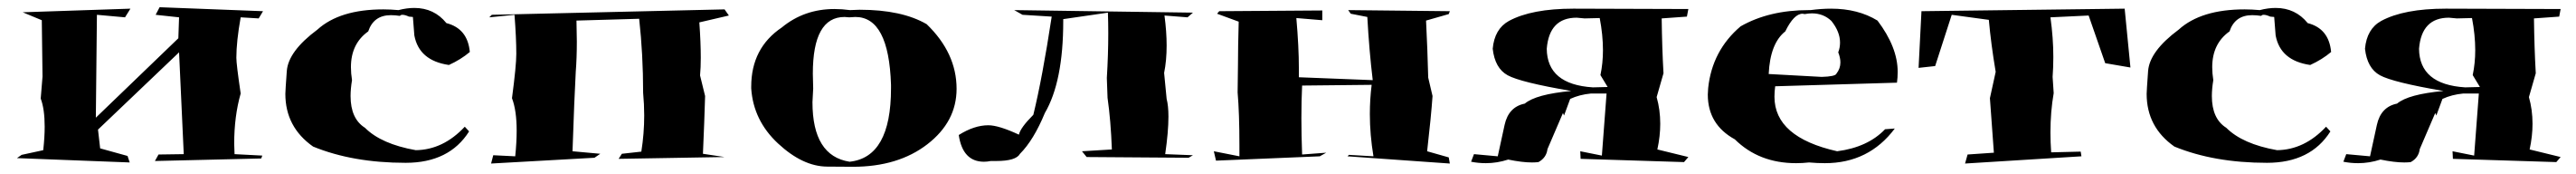

<svg xmlns="http://www.w3.org/2000/svg" viewBox="-20 -520 7150 482"><path d="M340 -70 27 -82 40 -91 100 -104Q104 -140 104 -169Q104 -218 93 -247L98 -308L96 -464L43 -486L342 -496L327 -472L249 -479L246 -194L475 -414L477 -472L412 -479L423 -500L710 -489L698 -469L648 -472Q636 -405 636 -360Q636 -342 648 -261Q630 -198 630 -122L631 -93L708 -89L705 -81L410 -74L420 -92L490 -93L477 -375L252 -161L258 -109L334 -88Z M1106 -69Q959 -69 849 -114Q772 -168 772 -260Q772 -268 776 -323Q780 -378 861 -438Q923 -494 1044 -494Q1064 -494 1086 -492Q1109 -498 1130 -498Q1185 -498 1219 -456Q1278 -441 1284 -376Q1259 -355 1226 -340Q1143 -352 1130 -422L1126 -473L1115 -474Q1104 -479 1097 -479Q1092 -479 1090 -476Q1077 -478 1065 -478Q1017 -478 1002 -433Q954 -399 954 -334Q954 -317 957 -298Q953 -274 953 -254Q953 -191 993 -166Q1038 -121 1134 -104Q1210 -105 1270 -169L1282 -156Q1227 -69 1106 -69Z M1343 -67 1349 -90 1410 -87Q1414 -126 1414 -158Q1414 -214 1401 -248Q1413 -338 1413 -371Q1413 -414 1408 -479L1338 -472L1345 -479L1991 -494L2003 -477L1921 -458Q1925 -402 1925 -360Q1925 -333 1923 -311L1937 -254Q1935 -184 1931 -94L1991 -85L1697 -80L1706 -94L1760 -100Q1768 -150 1768 -200Q1768 -231 1765 -263Q1765 -369 1754 -468L1580 -463L1581 -405Q1581 -359 1578 -321Q1574 -249 1569 -101L1646 -94L1630 -83Z M2347 -58Q2343 -58 2275.5 -58.5Q2208 -59 2139.5 -122.5Q2071 -186 2065 -275V-280Q2065 -387 2150 -444Q2212 -495 2296 -495Q2317 -495 2339 -492L2366 -493Q2483 -493 2552 -453Q2635 -373 2635 -274Q2635 -183 2554 -120.5Q2473 -58 2347 -58ZM2338 -72Q2453 -84 2453 -275V-285Q2447 -473 2354 -473L2337 -472L2324 -473Q2236 -473 2236 -316L2237 -275L2235 -237Q2235 -88 2338 -72Z M2711 -72Q2652 -72 2641 -146Q2684 -173 2723 -173Q2752 -173 2808 -147Q2812 -166 2848 -202Q2873 -304 2899 -474L2818 -479L2795 -492L3291 -485L3276 -472L3212 -477Q3218 -432 3218 -394Q3218 -352 3211 -318L3218 -246Q3223 -227 3223 -197Q3223 -155 3214 -93L3291 -90L3279 -83L2996 -85L2983 -101L3066 -106Q3063 -186 3054 -249L3052 -304Q3056 -369 3056 -428Q3056 -457 3055 -485L2931 -467V-461Q2931 -294 2880 -207Q2849 -132 2811 -94Q2800 -74 2745 -74H2730Q2720 -72 2711 -72Z M4004 -67 3720 -87 3724 -91 3792 -87Q3782 -147 3782 -204Q3782 -245 3787 -285L3594 -283Q3592 -241 3592 -193Q3592 -146 3594 -92L3661 -97L3643 -87L3355 -75L3349 -101L3420 -87V-117Q3420 -206 3415 -264L3416 -341Q3416 -389 3418 -460L3358 -482L3364 -489L3650 -491V-464L3578 -470Q3585 -390 3585 -331V-306L3790 -298Q3780 -381 3775 -473L3729 -482L3722 -492L4004 -489L4001 -481L3938 -463Q3942 -383 3944 -305L3956 -254Q3952 -197 3941 -101L4001 -84Z M4104 -68Q4083 -68 4063 -72L4071 -93L4137 -87L4156 -174Q4167 -224 4212 -233Q4243 -259 4341 -268Q4200 -292 4164.5 -311.5Q4129 -331 4123 -385Q4128 -440 4168 -462Q4231 -496 4347 -496L4666 -495L4662 -474L4592 -469Q4593 -387 4597 -317L4578 -251Q4588 -216 4588 -177Q4588 -143 4580 -106L4666 -85L4654 -71L4367 -80L4366 -101L4426 -89L4439 -261H4396Q4364 -258 4338 -246L4321 -200L4318 -207L4275 -107Q4272 -83 4250 -71Q4242 -70 4232 -70Q4205 -70 4166 -78Q4135 -68 4104 -68ZM4401 -278 4442 -279 4422 -312Q4429 -345 4429 -381Q4429 -423 4420 -470L4378 -469L4356 -471Q4280 -471 4273 -385Q4274 -286 4401 -278Z M5045 -68Q5024 -68 5001 -70Q4983 -68 4965 -68Q4862 -68 4795 -134Q4720 -175 4720 -258L4721 -276Q4732 -380 4811 -447Q4890 -492 5000 -492H5005Q5035 -496 5062 -496Q5137 -496 5191 -463Q5247 -389 5247 -321Q5247 -305 5245 -291L4907 -281Q4905 -266 4905 -252Q4905 -140 5079 -101Q5164 -112 5212 -162L5239 -164Q5167 -68 5045 -68ZM5036 -307Q5074 -308 5077 -316Q5088 -330 5088 -347Q5088 -360 5082 -375Q5087 -388 5087 -402Q5087 -432 5063 -462Q5041 -483 5009 -483Q5000 -483 4989 -481L4983 -482Q4959 -482 4935 -433Q4893 -400 4889 -315Z M5434 -67 5441 -92 5514 -97 5503 -248 5519 -321Q5506 -398 5500 -465L5397 -479L5351 -337L5305 -332L5313 -489L5877 -496L5893 -333L5823 -345L5777 -477L5671 -472Q5679 -414 5679 -362Q5679 -334 5677 -307L5680 -262Q5671 -211 5671 -153Q5671 -126 5673 -98L5755 -100L5757 -87Z M6272 -69Q6125 -69 6015 -114Q5938 -168 5938 -260Q5938 -268 5942 -323Q5946 -378 6027 -438Q6089 -494 6210 -494Q6230 -494 6252 -492Q6275 -498 6296 -498Q6351 -498 6385 -456Q6444 -441 6450 -376Q6425 -355 6392 -340Q6309 -352 6296 -422L6292 -473L6281 -474Q6270 -479 6263 -479Q6258 -479 6256 -476Q6243 -478 6231 -478Q6183 -478 6168 -433Q6120 -399 6120 -334Q6120 -317 6123 -298Q6119 -274 6119 -254Q6119 -191 6159 -166Q6204 -121 6300 -104Q6376 -105 6436 -169L6448 -156Q6393 -69 6272 -69Z M6525 -68Q6504 -68 6484 -72L6492 -93L6558 -87L6577 -174Q6588 -224 6633 -233Q6664 -259 6762 -268Q6621 -292 6585.5 -311.5Q6550 -331 6544 -385Q6549 -440 6589 -462Q6652 -496 6768 -496L7087 -495L7083 -474L7013 -469Q7014 -387 7018 -317L6999 -251Q7009 -216 7009 -177Q7009 -143 7001 -106L7087 -85L7075 -71L6788 -80L6787 -101L6847 -89L6860 -261H6817Q6785 -258 6759 -246L6742 -200L6739 -207L6696 -107Q6693 -83 6671 -71Q6663 -70 6653 -70Q6626 -70 6587 -78Q6556 -68 6525 -68ZM6822 -278 6863 -279 6843 -312Q6850 -345 6850 -381Q6850 -423 6841 -470L6799 -469L6777 -471Q6701 -471 6694 -385Q6695 -286 6822 -278Z"/></svg>

Font: Xiangcui Kesong Xiangcui Kesong
Style: Regular
Weight: 400
Version: Version 1.501;March 28, 2024;FontCreator 14.0.0.2814 64-bit